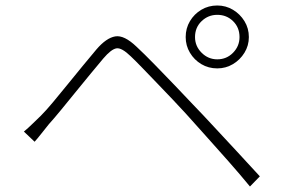

<svg xmlns="http://www.w3.org/2000/svg" viewBox="-20 -725 1040 699"><path d="M690 -590Q690 -557 714 -533Q738 -509 771 -509Q805 -509 828.5 -533Q852 -557 852 -590Q852 -625 828.5 -648Q805 -671 771 -671Q738 -671 714 -648Q690 -625 690 -590ZM656 -590Q656 -622 671.5 -648Q687 -674 713 -689.5Q739 -705 771 -705Q802 -705 828 -689.5Q854 -674 870 -648Q886 -622 886 -590Q886 -559 870 -533Q854 -507 828 -491.5Q802 -476 771 -476Q739 -476 713 -491.5Q687 -507 671.5 -533Q656 -559 656 -590ZM67 -246Q85 -261 98.5 -274.5Q112 -288 129 -304Q148 -323 173 -353Q198 -383 226 -417.5Q254 -452 281.5 -485.5Q309 -519 331 -545Q367 -587 399.5 -592.5Q432 -598 477 -555Q505 -529 542.5 -490.5Q580 -452 617.5 -413Q655 -374 683 -344Q717 -309 758.5 -264Q800 -219 844 -172Q888 -125 926 -83L890 -46Q853 -91 811.5 -138Q770 -185 730 -229.5Q690 -274 656 -312Q635 -335 607.5 -364Q580 -393 551.5 -422.5Q523 -452 498 -478Q473 -504 456 -520Q423 -552 404 -549Q385 -546 356 -512Q335 -487 309 -455.5Q283 -424 255 -389.5Q227 -355 202 -324.5Q177 -294 158 -273Q145 -257 130.5 -238.5Q116 -220 106 -209Z"/></svg>

Font: Noto Sans JP Thin ExtraLight
Style: Regular
Weight: 250
Version: Version 2.004-H2;hotconv 1.0.118;makeotfexe 2.5.65603